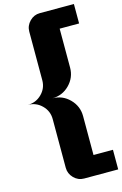

<svg xmlns="http://www.w3.org/2000/svg" viewBox="-154 -940 759 1192"><g transform="rotate(-15 225.0 -343.5)"><path d="M231 -875H450V-750H325V-500Q325 -436 279.5 -390Q234 -344 169 -344Q234 -344 279.5 -298Q325 -252 325 -188V62H450V188H231Q193 188 165.5 160Q138 132 138 94V-219Q138 -271 101 -307.5Q64 -344 12 -344Q64 -344 101 -380.5Q138 -417 138 -469V-781Q138 -819 165.5 -847Q193 -875 231 -875Z"/></g></svg>

Font: CostaRica
Style: Normal
Weight: 900
Version: Version 1.3